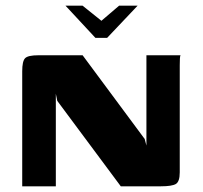

<svg xmlns="http://www.w3.org/2000/svg" viewBox="-20 -654 712 674"><path d="M210 -634H270L336 -581L398 -634H463L356 -521H315ZM58 0V-404Q58 -439 68 -449.5Q78 -460 115 -460H270L488 -166L494 -143V-460H614Q612 -458 611.5 -447.5Q611 -437 611 -424.5Q611 -412 611 -402V-49Q611 -16 597 -8Q583 0 545 0H404L181 -300L176 -325V0Z"/></svg>

Font: Genos
Style: Bold
Weight: 700
Designer: Robert E. Leuschke
Foundry: Robert E. Leuschke
Version: Version 1.010